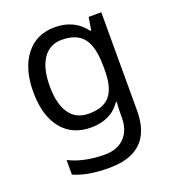

<svg xmlns="http://www.w3.org/2000/svg" viewBox="-142 -653 898 1000"><g transform="rotate(-20 307.5 -153.0)"><path d="M275 -546Q328 -546 370.5 -526Q413 -506 443 -465H448L460 -536H530V9Q530 85 504 136.5Q478 188 425 214Q372 240 290 240Q232 240 183.5 231.5Q135 223 97 206V125Q135 145 186 156Q237 167 295 167Q364 167 403.5 126.5Q443 86 443 16V-5Q443 -17 444 -39.5Q445 -62 446 -71H442Q414 -30 372.5 -10Q331 10 276 10Q172 10 113.5 -63Q55 -136 55 -267Q55 -395 113.5 -470.5Q172 -546 275 -546ZM287 -472Q220 -472 183 -418.5Q146 -365 146 -266Q146 -167 182.5 -114.5Q219 -62 289 -62Q330 -62 359 -72.5Q388 -83 407 -105.5Q426 -128 435 -163Q444 -198 444 -246V-267Q444 -340 427.5 -385Q411 -430 376 -451Q341 -472 287 -472Z"/></g></svg>

Font: hexkorean15
Style: Book
Weight: 400
Designer: Jelle Bosma - Monotype Design Team
Foundry: Monotype Imaging Inc.
Version: Version 2.003